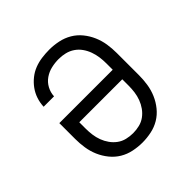

<svg xmlns="http://www.w3.org/2000/svg" viewBox="-148 -663 796 796"><g transform="rotate(-45 250.0 -265.0)"><path d="M250 8Q224 8 197.5 2.5Q171 -3 148.5 -16.5Q126 -30 109 -51Q92 -72 81.5 -96.5Q71 -121 67 -147.5Q63 -174 63 -200V-293H376V-330Q376 -349 373.5 -367.5Q371 -386 364.5 -404Q358 -422 347 -437.5Q336 -453 320.5 -463.5Q305 -474 286.5 -478.5Q268 -483 249 -483Q227 -483 205.5 -478Q184 -473 166 -460.5Q148 -448 137.5 -428.5Q127 -409 126 -387H65Q66 -410 73 -431Q80 -452 93 -470Q106 -488 123.5 -502Q141 -516 161.5 -524Q182 -532 204.5 -535Q227 -538 249 -538Q275 -538 301.5 -532.5Q328 -527 351 -513.5Q374 -500 391 -479Q408 -458 418.5 -433.5Q429 -409 433 -383Q437 -357 437 -330V-200Q437 -174 433 -147.5Q429 -121 418.5 -96.5Q408 -72 391 -51Q374 -30 351.5 -16.5Q329 -3 302.5 2.5Q276 8 250 8ZM250 -47Q269 -47 287.5 -51.5Q306 -56 321 -67Q336 -78 347 -93.5Q358 -109 364.5 -126.5Q371 -144 373.5 -162.5Q376 -181 376 -200V-237H124V-200Q124 -181 126.5 -162.5Q129 -144 135.5 -126.5Q142 -109 153 -93.5Q164 -78 179 -67Q194 -56 212.5 -51.5Q231 -47 250 -47Z"/></g></svg>

Font: Iosevka Slab Light
Style: Regular
Weight: 300
Monospace: yes
Designer: Belleve Invis
Foundry: Belleve Invis
Version: Version 11.1.0; ttfautohint (v1.8.3)